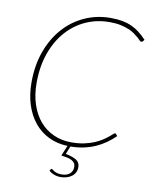

<svg xmlns="http://www.w3.org/2000/svg" viewBox="-96 -782 823 1033"><g transform="rotate(10 316.0 -266.0)"><path d="M253 144Q255 144 258.8 147.2Q262.5 150.5 268.8 154.2Q275 158 285 161Q295 164 309.5 164Q338 164 354 150.2Q370 136.5 370 112.5Q370 100 364 91.5Q358 83 347.2 77.5Q336.5 72 322 69Q307.5 66 291 64L314.5 7.5Q257.5 5.5 211.2 -17Q165 -39.5 132.5 -79.2Q100 -119 82.2 -174Q64.5 -229 64.5 -296.5Q64.5 -389 92 -465.2Q119.5 -541.5 168 -596.2Q216.5 -651 282.5 -681Q348.5 -711 425 -711Q460.5 -711 488.5 -705.8Q516.5 -700.5 540 -689.8Q563.5 -679 583.8 -663.2Q604 -647.5 623.5 -626.5L616 -617Q612.5 -613.5 607 -613.5Q603.5 -613.5 598.2 -619Q593 -624.5 583.8 -632.8Q574.5 -641 561 -650.8Q547.5 -660.5 528 -668.8Q508.5 -677 482.8 -682.5Q457 -688 423 -688Q353 -688 292.8 -660.8Q232.5 -633.5 187.8 -582.8Q143 -532 117.5 -459.8Q92 -387.5 92 -298Q92 -232.5 109.5 -180.2Q127 -128 158.5 -91.2Q190 -54.5 234 -34.8Q278 -15 330.5 -15Q369 -15 400 -21.5Q431 -28 454.8 -38Q478.5 -48 496.2 -59.5Q514 -71 526 -81Q538 -91 545.2 -97.5Q552.5 -104 555.5 -104Q557.5 -104 559.5 -102L569 -91Q546.5 -69 521 -51Q495.5 -33 466.2 -20Q437 -7 403.2 0.2Q369.5 7.5 330.5 8L313 51.5Q350 58.5 371 71.2Q392 84 392 110Q392 126.5 385.5 139.2Q379 152 367.2 160.8Q355.5 169.5 339.8 174.2Q324 179 306 179Q287.5 179 270 172.2Q252.5 165.5 242.5 155L247 148Q250 144 253 144Z"/></g></svg>

Font: Lato Thin
Style: Italic
Weight: 200
Italic angle: -7°
Designer: Lukasz Dziedzic
Foundry: tyPoland Lukasz Dziedzic
Version: Version 2.007; 2014-02-27